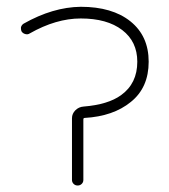

<svg xmlns="http://www.w3.org/2000/svg" viewBox="-20 -578 509 577"><path d="M426.8 -392.6Q426.8 -314.5 373 -271.5Q320.3 -228.5 234.4 -223.6Q230.5 -223.6 230.5 -218.8V-37.1Q230.5 -30.3 225.6 -25.4Q220.7 -20.5 213.4 -20.5Q206.1 -20.5 201.2 -25.4Q196.3 -30.3 196.3 -37.1V-222.7Q196.3 -236.3 206.5 -246.6Q216.8 -256.8 231.4 -257.8Q304.7 -263.7 343.8 -292Q392.6 -327.1 392.6 -392.6Q392.6 -453.1 347.2 -487.8Q301.8 -522.5 222.7 -522.5Q148.4 -522.5 69.3 -477.5Q63.5 -473.6 56.2 -475.6Q48.8 -477.5 44.9 -483.4Q43 -487.3 43 -492.2Q43 -494.1 43 -496.1Q44.9 -502.9 50.8 -506.8Q138.7 -556.6 222.7 -557.6Q317.4 -557.6 372.1 -513.7Q426.8 -469.7 426.8 -392.6Z"/></svg>

Font: Gen Jyuu Gothic ExtraLight
Style: Regular
Weight: 100
Designer: [Source Han Sans]
Ryoko NISHIZUKA  (kana & ideographs); Paul D. Hunt (Latin, Greek & Cyrillic); Wenlong ZHANG  (bopomofo
Version: Version 1.002.20150607